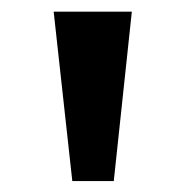

<svg xmlns="http://www.w3.org/2000/svg" viewBox="-20 -748 328 337"><path d="M106.9 -430.2 74.2 -727.5H211.4L179.7 -430.2Z"/></svg>

Font: Inter
Style: 650
Weight: 650
Designer: Rasmus Andersson
Foundry: rsms
Version: Version 4.001;git-66647c0bb